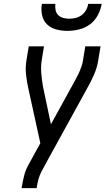

<svg xmlns="http://www.w3.org/2000/svg" viewBox="-20 -975 547 995"><path d="M170 0H92L93 -7Q98 -36 105 -64.5Q112 -93 127 -120L189 -233L127 -516Q119 -551 115 -587.5Q111 -624 117 -662L129 -735H208L196 -662Q191 -628 194 -595Q197 -562 202 -530L244 -331L364 -549Q371 -563 378.5 -576.5Q386 -590 392 -604Q398 -618 403 -632.5Q408 -647 410 -662L422 -735H501L489 -662Q483 -624 467 -587.5Q451 -551 431 -516L228 -147L195 -86Q185 -67 179.5 -47Q174 -27 171 -7ZM329 -815Q299 -815 271 -822.5Q243 -830 223.5 -849Q204 -868 198 -896.5Q192 -925 197 -955H267Q265 -939 268 -923Q271 -907 282 -896.5Q293 -886 308 -882Q323 -878 339 -878Q355 -878 372 -882Q389 -886 403 -896.5Q417 -907 426 -923Q435 -939 437 -955H507Q502 -925 487 -896.5Q472 -868 446.5 -849Q421 -830 390 -822.5Q359 -815 329 -815Z"/></svg>

Font: Iosevka Term Curly
Style: Italic
Weight: 400
Italic angle: -9°
Designer: Belleve Invis
Foundry: Belleve Invis
Version: Version 32.3.0